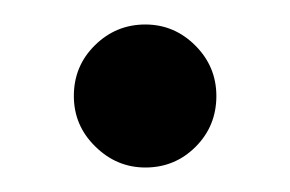

<svg xmlns="http://www.w3.org/2000/svg" viewBox="-20 -121 236 156"><path d="M98.1 15.1Q74.7 15.1 57.4 -2Q40 -19 40 -43Q40 -67.4 57.1 -84.2Q74.2 -101.1 98.1 -101.1Q121.6 -101.1 138.7 -84Q155.8 -66.9 155.8 -43Q155.8 -18.6 138.9 -1.7Q122.1 15.1 98.1 15.1Z"/></svg>

Font: Messapia
Style: Regular
Weight: 400
Designer: Luca Marsano
Foundry: Collletttivo
Version: Version 1.000;FEAKit 1.0